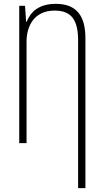

<svg xmlns="http://www.w3.org/2000/svg" viewBox="-20 -744 540 998"><path d="M386 -533V234H424V-545C424 -659 380 -724 270 -724C181 -724 139 -682 118 -630H116L110 -714H80V0H118V-528C118 -609 158 -689 264 -689C353 -689 386 -638 386 -533Z"/></svg>

Font: Noto Sans Mono ExtraCondensed ExtraLight
Style: Regular
Weight: 200
Width: 2
Designer: Monotype Design Team
Foundry: Monotype Imaging Inc.
Version: Version 2.014